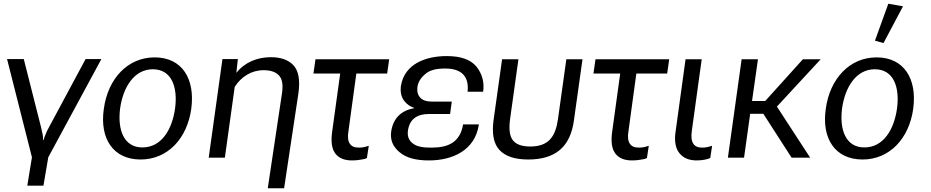

<svg xmlns="http://www.w3.org/2000/svg" viewBox="-20 -849 5014 1034"><path d="M127 151H214L240 -2L526 -531H441L246 -168C235 -149 229 -135 225 -124C220 -114 217 -105 216 -96H212C212 -104 212 -114 210 -124C208 -134 205 -148 200 -168L108 -531H18L152 -2Z M737 10C883 10 988 -103 1010 -263C1032 -425 960 -540 813 -540C668 -540 561 -426 539 -262C516 -102 590 10 737 10ZM747 -55C646 -55 612 -151 627 -266C643 -380 703 -476 803 -476C904 -476 938 -381 923 -266C907 -150 849 -55 747 -55Z M1422 165H1510L1587 -346C1597 -418 1588 -468 1560 -498C1532 -527 1492 -541 1439 -541C1367 -541 1300 -515 1254 -458H1253L1261 -531H1178L1104 0H1191L1244 -381C1278 -435 1334 -471 1399 -471C1437 -471 1464 -462 1482 -443C1500 -424 1505 -393 1499 -349Z M1668 -453H1812L1769 -141C1761 -86 1767 -47 1786 -22C1805 3 1835 15 1876 15C1891 15 1907 14 1922 11C1937 9 1949 6 1956 2L1966 -64C1949 -58 1932 -54 1913 -54C1889 -54 1873 -61 1864 -75C1854 -89 1851 -113 1857 -146L1899 -453H2065L2076 -530H1679Z M2290 15C2418 15 2539 -40 2559 -179H2474C2458 -84 2396 -54 2305 -54C2270 -54 2228 -55 2200 -79C2180 -96 2173 -118 2177 -146C2186 -209 2228 -235 2289 -235H2404L2413 -302H2303C2276 -302 2257 -309 2243 -323C2230 -338 2225 -356 2228 -381C2232 -407 2246 -430 2270 -450C2293 -471 2328 -480 2378 -480C2468 -480 2507 -435 2498 -355H2582C2589 -406 2577 -451 2546 -490C2515 -528 2462 -547 2386 -547C2277 -547 2159 -508 2139 -386C2135 -353 2141 -325 2159 -303C2172 -287 2189 -275 2212 -267C2142 -254 2099 -215 2087 -143C2080 -97 2095 -60 2131 -30C2167 1 2219 15 2290 15Z M2825 10C2970 10 3052 -57 3071 -202L3117 -530H3030L2985 -208C2972 -115 2936 -60 2836 -60C2789 -60 2758 -72 2741 -95C2724 -118 2720 -156 2727 -208L2772 -530H2684L2638 -202C2628 -127 2639 -74 2670 -41C2702 -7 2753 10 2825 10Z M3176 -453H3320L3277 -141C3269 -86 3275 -47 3294 -22C3313 3 3343 15 3384 15C3399 15 3415 14 3430 11C3445 9 3457 6 3464 2L3474 -64C3457 -58 3440 -54 3421 -54C3397 -54 3381 -61 3372 -75C3362 -89 3359 -113 3365 -146L3407 -453H3573L3584 -530H3187Z M3732 15C3762 15 3790 9 3805 2L3815 -64C3797 -58 3780 -54 3762 -54C3738 -54 3723 -61 3714 -75C3704 -89 3701 -113 3706 -146L3759 -530H3672L3619 -145C3610 -90 3618 -50 3639 -24C3660 2 3691 15 3732 15Z M3900 0H3987L4020 -236H4091L4243 0H4343L4164 -275L4400 -530H4304L4101 -305H4030L4062 -530H3974Z M4625 10C4771 10 4876 -103 4898 -263C4920 -425 4848 -540 4701 -540C4556 -540 4449 -426 4427 -262C4404 -102 4478 10 4625 10ZM4635 -55C4534 -55 4500 -151 4515 -266C4531 -380 4591 -476 4691 -476C4792 -476 4826 -381 4811 -266C4795 -150 4737 -55 4635 -55ZM4738 -617 4843 -815 4764 -829 4692 -630Z"/></svg>

Font: Cheyenne Sans
Style: Italic
Weight: 400
Italic angle: -8.13011°
Designer: The Public Sans project authors (U.S. Web Design System), Libre Franklin designed by Pablo Impallari and Rodrigo Fuenzal
Foundry: The Cheyenne Sans Project Authors
Version: Version 2.007